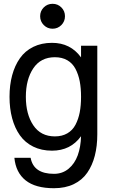

<svg xmlns="http://www.w3.org/2000/svg" viewBox="-20 -764 590 1004"><path d="M189.9 -679.2Q189.9 -706.1 208.7 -725.1Q227.5 -744.1 254.9 -744.1Q282.2 -744.1 301 -725.1Q319.8 -706.1 319.8 -679.2Q319.8 -651.9 300.8 -632.8Q281.7 -613.8 254.9 -613.8Q228 -613.8 209 -632.8Q189.9 -651.9 189.9 -679.2ZM403.8 -51.8Q349.1 23.9 252 23.9Q196.8 23.9 153.8 2.7Q110.8 -18.6 84 -56.6Q57.1 -94.7 43.5 -145.5Q29.8 -196.3 29.8 -257.8Q29.8 -319.3 43.5 -370.1Q57.1 -420.9 84 -459.2Q110.8 -497.6 153.8 -518.8Q196.8 -540 252 -540Q348.6 -540 403.8 -463.9V-524.9H488.8V-62Q488.8 0 475.8 50.3Q462.9 100.6 436.3 139.2Q409.7 177.7 365.5 199Q321.3 220.2 262.2 220.2Q165.5 220.2 114 179.2Q62.5 138.2 55.2 61H140.1Q155.3 145 262.2 145Q306.6 145 338.6 118.4Q370.6 91.8 386.5 48.1Q402.3 4.4 403.8 -51.8ZM267.1 -464.8Q192.9 -464.8 154.1 -406.7Q115.2 -348.6 115.2 -257.8Q115.2 -167 154.1 -108.9Q192.9 -50.8 267.1 -50.8Q304.7 -50.8 332 -66.7Q359.4 -82.5 374.8 -111.8Q390.1 -141.1 397 -177Q403.8 -212.9 403.8 -257.8Q403.8 -302.7 397 -338.6Q390.1 -374.5 374.8 -403.8Q359.4 -433.1 332 -449Q304.7 -464.8 267.1 -464.8Z"/></svg>

Font: Miedinger*
Style: Book
Weight: 400
Version: Version 001.000